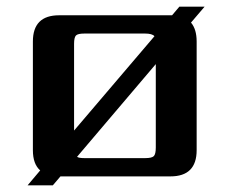

<svg xmlns="http://www.w3.org/2000/svg" viewBox="-20 -531 691 578"><path d="M449 -87V-338L212 -59Q217 -55 234 -55H417Q437 -55 443 -61Q449 -67 449 -87ZM203 -399V-138L445 -422Q438 -430 417 -430H234Q214 -430 208.5 -424Q203 -418 203 -399ZM572 -406V-79Q572 0 493 0H162L139 27H63L101 -18Q79 -37 79 -79V-406Q79 -485 158 -485H498L520 -511H596L555 -463Q572 -443 572 -406Z"/></svg>

Font: Sarpanch SemiBold
Style: Regular
Weight: 600
Designer: Manushi Parikh (Devanagari and Latin), Jyotish Sonowal (Devanagari)
Foundry: Indian Type Foundry
Version: Version 2.004;PS 1.0;hotconv 1.0.78;makeotf.lib2.5.61930; tt